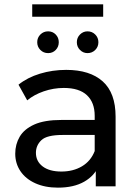

<svg xmlns="http://www.w3.org/2000/svg" viewBox="-20 -856 638 882"><path d="M420 0V-112L415 -133V-324Q415 -385 379.5 -418.5Q344 -452 273 -452Q226 -452 181 -436.5Q136 -421 105 -395L65 -467Q106 -500 163.5 -517.5Q221 -535 284 -535Q393 -535 452 -482Q511 -429 511 -320V0ZM246 6Q187 6 142.5 -14Q98 -34 74 -69.5Q50 -105 50 -150Q50 -193 70.5 -228Q91 -263 137.5 -284Q184 -305 263 -305H431V-236H267Q195 -236 170 -212Q145 -188 145 -154Q145 -115 176 -91.5Q207 -68 262 -68Q316 -68 356.5 -92Q397 -116 415 -162L434 -96Q415 -49 367 -21.5Q319 6 246 6ZM382 -612Q362 -612 347.5 -626.5Q333 -641 333 -662Q333 -683 347.5 -697.5Q362 -712 382 -712Q403 -712 417.5 -697.5Q432 -683 432 -662Q432 -641 417.5 -626.5Q403 -612 382 -612ZM201 -612Q180 -612 165.5 -626.5Q151 -641 151 -662Q151 -683 165.5 -697.5Q180 -712 201 -712Q222 -712 236 -697.5Q250 -683 250 -662Q250 -641 236 -626.5Q222 -612 201 -612ZM128 -779V-836H454V-779Z"/></svg>

Font: Montserrat Thin Medium
Style: Regular
Weight: 500
Version: Version 9.000